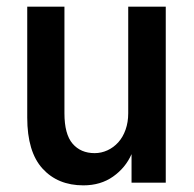

<svg xmlns="http://www.w3.org/2000/svg" viewBox="-20 -550 585 578"><path d="M231 8Q154 8 108 -42.5Q62 -93 62 -196V-530H174V-209Q174 -146 198.5 -117.5Q223 -89 265 -89Q285 -89 303.5 -97.5Q322 -106 336 -121.5Q350 -137 358 -159.5Q366 -182 366 -209V-530H479V0H376V-86Q358 -45 320.5 -18.5Q283 8 231 8Z"/></svg>

Font: Golos UI Medium
Style: Regular
Weight: 500
Designer: A.Korolkova, Vitaly Kuzmin
Foundry: ParaType Ltd
Version: Version 2.000